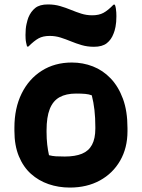

<svg xmlns="http://www.w3.org/2000/svg" viewBox="-20 -834 640 866"><path d="M304 -552Q354 -552 399 -534.5Q444 -517 479 -480.5Q514 -444 534.5 -388.5Q555 -333 555 -256V-242Q555 -167 522 -109.5Q489 -52 430.5 -20Q372 12 295 12Q244 12 199 -3.5Q154 -19 119.5 -50Q85 -81 65 -129.5Q45 -178 45 -244V-258Q45 -346 77.5 -412Q110 -478 168.5 -515Q227 -552 304 -552ZM323 -412Q278 -412 248.5 -395.5Q219 -379 204.5 -342.5Q190 -306 190 -246V-239Q190 -208 193 -182Q196 -156 201 -134Q216 -130 232 -129Q248 -128 272 -128Q319 -128 349.5 -140.5Q380 -153 395 -181Q410 -209 410 -254V-261Q410 -303 406 -338Q402 -373 394 -404Q381 -409 364.5 -410.5Q348 -412 323 -412ZM396 -765Q426 -765 446.5 -776Q467 -787 492 -813H498Q501 -806 502.5 -796.5Q504 -787 504.5 -778Q505 -769 505 -761Q505 -733 501 -713Q497 -693 492 -682Q482 -655 461.5 -639Q441 -623 404 -623Q374 -623 348.5 -630.5Q323 -638 300 -647.5Q277 -657 253.5 -664.5Q230 -672 204 -672Q174 -672 154 -661Q134 -650 108 -624H102Q100 -632 98 -641Q96 -650 95.5 -659.5Q95 -669 95 -676Q95 -705 99.5 -725Q104 -745 108 -755Q119 -782 139 -798Q159 -814 196 -814Q226 -814 251.5 -806.5Q277 -799 300 -789.5Q323 -780 346.5 -772.5Q370 -765 396 -765Z"/></svg>

Font: Recursive Casual ExtraBold
Style: Regular
Weight: 800
Version: Version 1.047